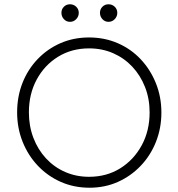

<svg xmlns="http://www.w3.org/2000/svg" viewBox="-20 -867 833 897"><path d="M398 10Q326 10 264.5 -17Q203 -44 157 -92.5Q111 -141 85.5 -205Q60 -269 60 -342Q60 -416 85 -479.5Q110 -543 156 -591Q202 -639 263 -665.5Q324 -692 396 -692Q468 -692 529.5 -665.5Q591 -639 636.5 -591Q682 -543 708 -479Q734 -415 734 -341Q734 -268 708.5 -204Q683 -140 637 -92Q591 -44 530.5 -17Q470 10 398 10ZM396 -41Q478 -41 541.5 -80.5Q605 -120 642 -188Q679 -256 679 -342Q679 -406 657.5 -460.5Q636 -515 598 -555.5Q560 -596 508.5 -618.5Q457 -641 396 -641Q315 -641 251.5 -602Q188 -563 151.5 -495.5Q115 -428 115 -342Q115 -278 136 -223Q157 -168 195 -127Q233 -86 284.5 -63.5Q336 -41 396 -41ZM307 -765Q290 -765 278.5 -777.5Q267 -790 267 -807Q267 -824 278.5 -835.5Q290 -847 307 -847Q324 -847 336 -835.5Q348 -824 348 -807Q348 -790 336 -777.5Q324 -765 307 -765ZM487 -765Q470 -765 458.5 -777.5Q447 -790 447 -807Q447 -824 458.5 -835.5Q470 -847 487 -847Q504 -847 516 -835.5Q528 -824 528 -807Q528 -790 516 -777.5Q504 -765 487 -765Z"/></svg>

Font: Outfit Thin ExtraLight
Style: Regular
Weight: 250
Version: Version 1.100;gftools[0.9.27]